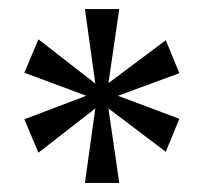

<svg xmlns="http://www.w3.org/2000/svg" viewBox="-20 -780 453 425"><path d="M168 -375 191 -540 65 -442 34 -516 171 -568 34 -619 65 -693 191 -595 168 -760H244L220 -596L347 -691L377 -618L241 -568L377 -517L347 -444L220 -540L244 -375Z"/></svg>

Font: Noto Serif Georgian Condensed
Style: Regular
Weight: 400
Width: 3
Designer: Monotype Design Team, Akaki Razmadze
Foundry: Google LLC
Version: Version 2.003; ttfautohint (v1.8.4.7-5d5b)